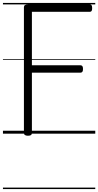

<svg xmlns="http://www.w3.org/2000/svg" viewBox="-20 -905 665 1300"><path d="M169 14Q142 14 142 -5V-856Q142 -866 149 -870.5Q156 -875 170 -875H588Q596 -875 600 -869.5Q604 -864 604 -850Q604 -836 600 -830.5Q596 -825 588 -825H196V-463H525Q533 -463 537.5 -457.5Q542 -452 542 -438Q542 -424 537.5 -418.5Q533 -413 525 -413H196V-5Q196 5 190 9.5Q184 14 169 14ZM0 365H625V375H0ZM0 -20H625V0H0ZM0 -505H625V-500H0ZM0 -885H625V-875H0Z"/></svg>

Font: Playwrite GB S Guides
Style: Regular
Weight: 400
Designer: Veronika Burian, José Scaglione
Foundry: TypeTogether
Version: Version 1.003